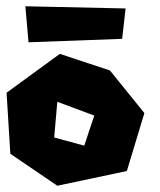

<svg xmlns="http://www.w3.org/2000/svg" viewBox="-20 -593 512 613"><path d="M61 -573 71 -458 370 -469 381 -566ZM249 -128 153 -154 163 -268 281 -224ZM1 -297 13 -102 163 0 385 -47 441 -232 331 -368 171 -421Z"/></svg>

Font: Super Mario
Style: Regular
Weight: 400
Version: Version 1.0